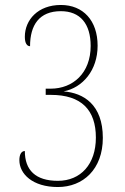

<svg xmlns="http://www.w3.org/2000/svg" viewBox="-20 -744 505 773"><path d="M213 9C314 9 394 -62 394 -189C394 -323 316 -370 236 -376C313 -391 373 -461 373 -560C373 -661 315 -724 225 -724C133 -724 80 -664 80 -596C80 -569 89 -558 101 -558C101 -643 138 -699 225 -699C303 -699 345 -648 345 -559C345 -450 274 -387 184 -387H164V-362H185C308 -362 366 -301 366 -190C366 -83 305 -16 213 -16C123 -16 80 -59 80 -136C66 -136 58 -122 58 -99C58 -44 111 9 213 9Z"/></svg>

Font: Noto Serif Devanagari Condensed Thin
Style: Regular
Weight: 100
Width: 3
Designer: Universal Thirst, Indian Type Foundry and the Monotype Design Team
Foundry: Monotype Imaging Inc.
Version: Version 2.004